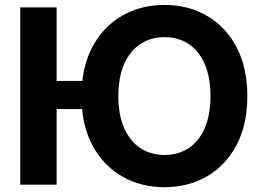

<svg xmlns="http://www.w3.org/2000/svg" viewBox="-20 -758 1078 788"><path d="M366.7 -425.8V-310.5H144.5V-425.8ZM212.4 -727.5V0H63V-727.5ZM654.8 10.3Q558.1 10.3 481 -34.2Q403.8 -78.6 359.1 -162.1Q314.5 -245.6 314.5 -363.3Q314.5 -481.4 359.1 -565.2Q403.8 -648.9 481 -693.4Q558.1 -737.8 654.8 -737.8Q752 -737.8 828.9 -693.4Q905.8 -648.9 950.4 -565.2Q995.1 -481.4 995.1 -363.3Q995.1 -245.6 950.4 -161.9Q905.8 -78.1 828.9 -33.9Q752 10.3 654.8 10.3ZM654.8 -122.1Q711.4 -122.1 753.9 -149.9Q796.4 -177.7 820.1 -231.7Q843.8 -285.6 843.8 -363.3Q843.8 -441.4 820.1 -495.6Q796.4 -549.8 753.9 -577.6Q711.4 -605.5 654.8 -605.5Q598.6 -605.5 556.2 -577.4Q513.7 -549.3 489.7 -495.4Q465.8 -441.4 465.8 -363.3Q465.8 -285.6 489.7 -231.9Q513.7 -178.2 556.2 -150.1Q598.6 -122.1 654.8 -122.1Z"/></svg>

Font: Inter 18pt
Style: Bold
Weight: 700
Designer: Rasmus Andersson
Foundry: rsms
Version: Version 4.001;git-66647c0bb